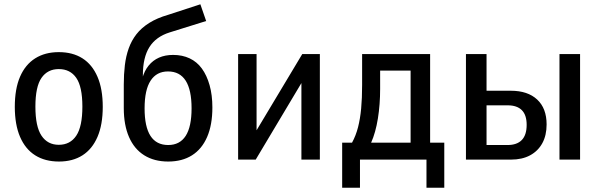

<svg xmlns="http://www.w3.org/2000/svg" viewBox="-20 -744 2795 895"><path d="M255 9Q190 9 144 -20Q98 -49 73.5 -106Q49 -163 49 -246Q49 -330 73.5 -386.5Q98 -443 144 -472Q190 -501 254 -501Q319 -501 364.5 -472Q410 -443 434.5 -386Q459 -329 459 -246Q459 -163 434.5 -106Q410 -49 364.5 -20Q319 9 255 9ZM254 -69Q307 -69 335.5 -111.5Q364 -154 364 -247Q364 -340 335.5 -381Q307 -422 254 -422Q202 -422 173.5 -381Q145 -340 145 -247Q145 -154 173.5 -111.5Q202 -69 254 -69Z M764 9Q699 9 652.5 -20Q606 -49 581.5 -105Q557 -161 557 -240V-350Q557 -398 562 -440Q567 -482 580 -518.5Q593 -555 616 -584.5Q639 -614 675.5 -637Q712 -660 764 -675L914 -724L941 -646L771 -593Q707 -573 676.5 -524.5Q646 -476 646 -394V-378H643Q653 -414 673 -438.5Q693 -463 721.5 -475.5Q750 -488 787 -488Q830 -488 864 -472Q898 -456 921 -424.5Q944 -393 957 -347Q970 -301 970 -243Q970 -162 945.5 -105.5Q921 -49 875 -20Q829 9 764 9ZM764 -68Q818 -68 845.5 -110.5Q873 -153 873 -239Q873 -325 845.5 -368Q818 -411 763 -411Q710 -411 682 -368Q654 -325 654 -239Q654 -153 681.5 -110.5Q709 -68 764 -68Z M1090 0V-492H1176V-90H1148L1389 -492H1471V0H1385V-402H1412L1172 0Z M1575 131V-79H1621Q1639 -112 1649 -151Q1659 -190 1663.5 -238Q1668 -286 1668 -348V-492H1985V-79H2051V131H1968V0H1658V131ZM1710 -79H1894V-415H1752V-330Q1752 -257 1741.5 -191.5Q1731 -126 1710 -79Z M2152 0V-492H2248V-321H2361Q2440 -321 2484 -280Q2528 -239 2528 -164Q2528 -113 2508 -76.5Q2488 -40 2451 -20Q2414 0 2362 0ZM2248 -68H2346Q2390 -68 2412.5 -91.5Q2435 -115 2435 -162Q2435 -208 2412.5 -230.5Q2390 -253 2347 -253H2248ZM2588 0V-492H2684V0Z"/></svg>

Font: Nunito Sans 10pt Condensed SemiBold
Style: Regular
Weight: 600
Width: 3
Designer: Vernon Adams
Foundry: Vernon Adams
Version: Version 3.101;gftools[0.9.27]